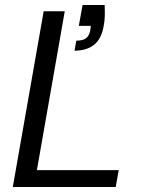

<svg xmlns="http://www.w3.org/2000/svg" viewBox="-20 -745 567 765"><path d="M31 0 154 -700H238L127 -67H453L441 0ZM277 -543 284 -583Q310 -583 322.5 -592.5Q335 -602 339 -621L342 -642H294L309 -725H397Q398 -699 397.5 -680Q397 -661 393 -641Q384 -589 354 -566Q324 -543 277 -543Z"/></svg>

Font: DM Sans 16pt
Style: Italic
Weight: 400
Italic angle: -10°
Version: Version 4.004;gftools[0.9.30]